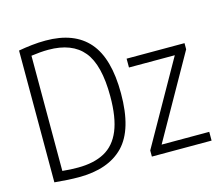

<svg xmlns="http://www.w3.org/2000/svg" viewBox="-105 -885 1182 1028"><g transform="rotate(-15 485.5 -371.5)"><path d="M211 5.5Q152.5 5.5 76.5 -2V-732.5Q111.5 -739 150 -743.2Q188.5 -747.5 227 -747.5Q385.5 -747.5 465 -656Q544.5 -564.5 544.5 -370Q544.5 -170 459.8 -82.2Q375 5.5 211 5.5ZM219.5 -45.5Q308 -45.5 367 -77.5Q426 -109.5 455.5 -180.8Q485 -252 485 -370Q485 -544 422.5 -620Q360 -696 228.5 -696Q206.5 -696 182 -694Q157.5 -692 133.5 -688.5V-50Q157 -47.5 177.8 -46.5Q198.5 -45.5 219.5 -45.5ZM616.5 0V-34L875.5 -492.5H621.5V-541.5H942.5V-507.5L683.5 -48.5H947.5V0Z"/></g></svg>

Font: Encode Sans Condensed Condensed Light
Style: Regular
Weight: 300
Width: 3
Designer: Multiple Designers
Foundry: Impallari Type
Version: Version 3.000; ttfautohint (v1.8.3) -l 8 -r 50 -G 200 -x 14 